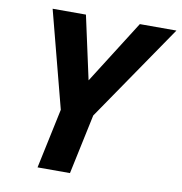

<svg xmlns="http://www.w3.org/2000/svg" viewBox="-80 -789 816 863"><g transform="rotate(10 328.0 -357.0)"><path d="M148 0H296L354 -273L656 -714H489L306 -425L243 -714H91L206 -273Z"/></g></svg>

Font: Noto Sans
Style: Bold Italic
Weight: 700
Italic angle: -12°
Designer: Monotype Design Team
Foundry: Monotype Imaging Inc.
Version: Version 2.013